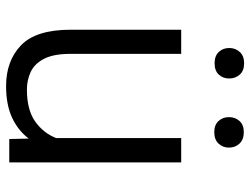

<svg xmlns="http://www.w3.org/2000/svg" viewBox="-110 -652 771 590"><g transform="rotate(90 275.0 -356.5)"><path d="M406.7 0 405.3 -59.6Q380.4 -26.9 340.8 -8.5Q301.3 9.8 244.1 9.8Q166.5 9.8 118.7 -36.1Q70.8 -82 70.8 -189V-528.3H145V-188Q145 -136.2 160.2 -106.9Q175.3 -77.6 200.4 -65.9Q225.6 -54.2 254.4 -54.2Q316.9 -54.2 352.5 -79.3Q388.2 -104.5 403.8 -144V-528.3H478.5V0ZM127 -675.8Q127 -694.8 139.2 -708.3Q151.4 -721.7 173.8 -721.7Q196.8 -721.7 208.7 -708.3Q220.7 -694.8 220.7 -675.8Q220.7 -656.7 208.7 -643.8Q196.8 -630.9 173.8 -630.9Q151.4 -630.9 139.2 -643.8Q127 -656.7 127 -675.8ZM339.4 -674.8Q339.4 -694.3 351.3 -707.5Q363.3 -720.7 385.7 -720.7Q408.2 -720.7 420.7 -707.5Q433.1 -694.3 433.1 -674.8Q433.1 -656.2 420.7 -643.1Q408.2 -629.9 385.7 -629.9Q363.3 -629.9 351.3 -643.1Q339.4 -656.2 339.4 -674.8Z"/></g></svg>

Font: Vazirmatn RD FD Light
Style: Regular
Weight: 300
Designer: Saber Rastikerdar
Foundry: Saber Rastikerdar
Version: Version 33.003